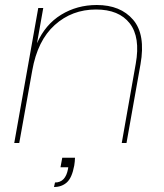

<svg xmlns="http://www.w3.org/2000/svg" viewBox="-20 -572 654 768"><path d="M229 59H280Q280 63 279 74.5Q278 86 277 90Q268 139 247.5 157.5Q227 176 196 176L200 158Q242 158 252 104L253 97H222ZM467 0 523 -317Q542 -423 499 -478.5Q456 -534 364 -534Q268 -534 199 -472Q130 -410 109 -290L57 0H37L133 -540H153L128 -399Q161 -474 224.5 -513Q288 -552 367 -552Q462 -552 512.5 -493Q563 -434 542 -315L486 0Z"/></svg>

Font: Poppins Thin
Style: Italic
Weight: 250
Italic angle: -10°
Designer: Ninad Kale (Devanagari), Jonny Pinhorn (Latin)
Foundry: Indian Type Foundry
Version: Version 3.200;PS 1.000;hotconv 16.6.54;makeotf.lib2.5.65590